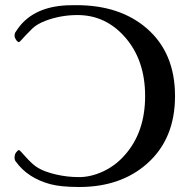

<svg xmlns="http://www.w3.org/2000/svg" viewBox="-20 -726 763 759"><path d="M43 -569.3Q37.6 -578.1 37.6 -584.5Q37.6 -595.7 42.5 -600.6Q103 -699.2 247.1 -705.1Q266.6 -705.6 282.2 -705.6Q453.6 -705.6 559.6 -614.3Q671.9 -517.6 671.9 -346.2Q671.9 -177.7 562.5 -80.1Q458 13.2 293.5 13.2Q220.2 13.2 178.7 2Q88.9 -22.5 42.5 -87.4Q37.6 -92.3 37.6 -103.5Q37.6 -116.7 44.7 -124.8Q51.8 -132.8 54.4 -132.8Q57.1 -132.8 63.7 -125.5Q70.3 -118.2 79.6 -107.9Q106 -78.6 122.6 -67.4Q139.2 -56.2 159.7 -48.6Q180.2 -41 202.1 -36.1Q245.6 -25.9 292.5 -25.9Q339.4 -25.9 388.2 -48.6Q437 -71.3 473.6 -113.3Q553.7 -203.6 553.7 -346.2Q553.7 -488.8 474.1 -579.1Q397.5 -666.5 286.1 -666.5Q220.2 -666.5 160.2 -644Q126 -630.9 107.4 -612.8Q88.9 -594.7 79.6 -584.5Q70.3 -574.2 63.7 -566.9Q57.1 -559.6 54.4 -559.6Q51.8 -559.6 48.6 -562.5Q45.4 -565.4 43 -569.3Z"/></svg>

Font: Cardo-Italic
Style: Italic
Weight: 400
Italic angle: -12°
Designer: David J. Perry
Foundry: David J. Perry
Version: Version 0.991